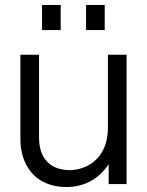

<svg xmlns="http://www.w3.org/2000/svg" viewBox="-20 -740 591 772"><path d="M137 -187V-520H62V-179C62 -81 118 12 247 12C327 12 383 -28 417 -80V0H489V-520H414V-229C414 -86 310 -56 261 -56C178 -56 137 -107 137 -187ZM149 -619H224V-720H149ZM326 -619H401V-720H326Z"/></svg>

Font: Aspekta 350
Style: Regular
Weight: 350
Designer: Ivo Dolenc
Version: Version 2.000